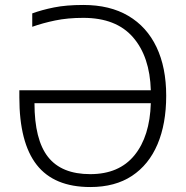

<svg xmlns="http://www.w3.org/2000/svg" viewBox="-20 -744 751 774"><path d="M316 -672Q253 -672 202.5 -661.5Q152 -651 110 -636V-690Q148 -704 197.5 -714Q247 -724 316 -724Q423 -724 497.5 -680Q572 -636 611 -554Q650 -472 650 -358Q650 -245 615 -162.5Q580 -80 512 -35Q444 10 344 10Q198 10 128 -79.5Q58 -169 58 -351V-380H588Q584 -516 516 -594Q448 -672 316 -672ZM344 -42Q460 -42 522 -118Q584 -194 588 -328H119Q119 -181 173.5 -111.5Q228 -42 344 -42Z"/></svg>

Font: BC Sans Light
Style: Regular
Weight: 300
Designer: Monotype Design Team
Foundry: Monotype Imaging Inc.
Version: Version 2.000;GOOG;noto-source:20170915:90ef993387c0